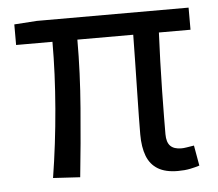

<svg xmlns="http://www.w3.org/2000/svg" viewBox="-42 -532 671 591"><g transform="rotate(-5 293.0 -237.0)"><path d="M484.8 12Q446.8 12 423.5 -2Q400.1 -16 389.5 -43.4Q379 -70.7 379 -110.3Q379 -129 379.5 -163.9Q380 -198.7 381 -242.7Q382 -286.6 382.8 -332.2Q383.6 -377.8 384.2 -417.8H211.6Q211.6 -316.1 202.8 -206.4Q194.1 -96.7 183.4 4.9L99.9 0Q116.4 -102.8 125.5 -211.2Q134.6 -319.7 134.6 -417.8H22.3V-481.4L92 -486.1H561.2V-417.8H463.5Q461.5 -376.8 460 -329.6Q458.5 -282.5 457.7 -237.4Q456.9 -192.2 456.6 -157.1Q456.3 -121.9 456.3 -104.3Q456.3 -79.3 467.4 -67.9Q478.6 -56.5 501.5 -56.5Q508.3 -56.5 517.6 -58Q526.9 -59.5 540.7 -61.7L551.8 1.1Q539.4 5.2 522.8 8.6Q506.3 12 484.8 12Z"/></g></svg>

Font: Source Sans Variable
Style: Regular
Weight: 200
Designer: Paul D. Hunt
Foundry: Adobe Systems Incorporated
Version: Version 3.006;hotconv 1.0.111;makeotfexe 2.5.65597